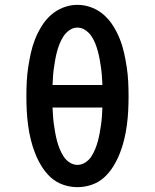

<svg xmlns="http://www.w3.org/2000/svg" viewBox="-20 -765 640 793"><path d="M300 8Q270 8 241 -2Q212 -12 190 -32Q168 -52 152 -78Q136 -104 125 -132Q114 -160 107 -189Q100 -218 96 -248Q92 -278 90.5 -307.5Q89 -337 89 -368Q89 -398 90.5 -428Q92 -458 96.5 -487.5Q101 -517 107.5 -546.5Q114 -576 125 -603.5Q136 -631 152 -657Q168 -683 190.5 -703Q213 -723 241.5 -734Q270 -745 300 -745Q330 -745 358.5 -734Q387 -723 409.5 -703Q432 -683 448 -657Q464 -631 475 -603.5Q486 -576 492.5 -546.5Q499 -517 503.5 -487.5Q508 -458 509.5 -428Q511 -398 511 -367Q511 -337 509.5 -307.5Q508 -278 504 -248Q500 -218 493 -189Q486 -160 475 -132Q464 -104 448 -78Q432 -52 410 -32Q388 -12 359 -2Q330 8 300 8ZM197 -414H403Q402 -431 401 -448.5Q400 -466 397.5 -483.5Q395 -501 392 -518Q389 -535 384.5 -552Q380 -569 373.5 -585.5Q367 -602 357 -616.5Q347 -631 332 -641Q317 -651 300 -651Q282 -651 267 -640.5Q252 -630 242.5 -615.5Q233 -601 226.5 -585Q220 -569 215.5 -552Q211 -535 208 -518Q205 -501 202.5 -483.5Q200 -466 199 -448.5Q198 -431 197 -414ZM300 -84Q317 -84 332.5 -94Q348 -104 357.5 -119Q367 -134 373.5 -150Q380 -166 384.5 -183Q389 -200 392 -217Q395 -234 397.5 -251.5Q400 -269 401 -286.5Q402 -304 403 -321H197Q198 -304 199 -286.5Q200 -269 202.5 -251.5Q205 -234 208 -217Q211 -200 215.5 -183Q220 -166 226.5 -150Q233 -134 242.5 -119Q252 -104 267.5 -94Q283 -84 300 -84Z"/></svg>

Font: Iosevka Curly Slab SmBdEx
Style: Regular
Weight: 600
Width: 7
Monospace: yes
Designer: Belleve Invis
Foundry: Belleve Invis
Version: Version 11.1.0; ttfautohint (v1.8.3)